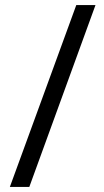

<svg xmlns="http://www.w3.org/2000/svg" viewBox="-20 -737 411 760"><path d="M358 -717 96 3H19L282 -717Z"/></svg>

Font: Noto Sans Lao ExtraCondensed
Style: Regular
Weight: 400
Width: 2
Designer: Monotype Design Team
Foundry: Monotype Imaging Inc.
Version: Version 2.004; ttfautohint (v1.8.4.7-5d5b)